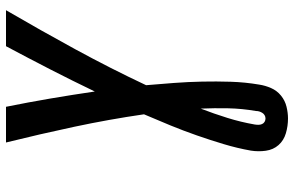

<svg xmlns="http://www.w3.org/2000/svg" viewBox="-190 -585 980 640"><g transform="rotate(-90 300.0 -265.0)"><path d="M225 205Q200 205 176 198Q152 191 136.5 173.5Q121 156 117.5 131Q114 106 118 81Q126 36 139.5 -9Q153 -54 168.5 -98.5Q184 -143 202 -187Q220 -231 239 -275Q222 -392 197.5 -507Q173 -622 145 -735H264Q279 -661 291.5 -587.5Q304 -514 315 -439Q351 -514 389 -588Q427 -662 466 -735H586Q519 -620 455.5 -503.5Q392 -387 336 -268Q340 -222 343.5 -175Q347 -128 348 -81Q349 -34 347.5 14Q346 62 338 109Q335 129 326.5 148.5Q318 168 301.5 181.5Q285 195 264.5 200Q244 205 225 205ZM225 130Q231 130 236 127Q241 124 244 119Q247 114 248.5 109Q250 104 250 98Q258 52 259 6Q260 -40 258 -86Q241 -42 227 3Q213 48 205 94Q204 100 204 106.5Q204 113 206.5 118.5Q209 124 214 127Q219 130 225 130Z"/></g></svg>

Font: Iosevka Slab Extended
Style: Bold Italic
Weight: 700
Width: 7
Italic angle: -9°
Monospace: yes
Designer: Belleve Invis
Foundry: Belleve Invis
Version: Version 11.1.0; ttfautohint (v1.8.3)